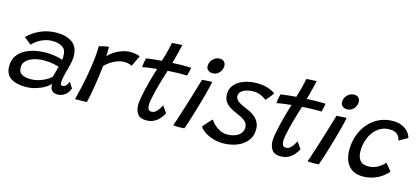

<svg xmlns="http://www.w3.org/2000/svg" viewBox="-60 -1199 3760 1722"><g transform="rotate(15 1819.5 -337.5)"><path d="M201.1 10.3Q114.9 10.3 64.4 -23.5Q13.9 -57.4 13.9 -132.5Q13.9 -186.8 38.7 -225.3Q63.4 -263.8 105.5 -287.9Q147.6 -312 200.1 -323.2Q252.6 -334.4 308.1 -334.4Q341.2 -334.4 373.1 -329.6Q404.9 -324.8 428.2 -318.7Q451.5 -312.7 458.4 -308.9Q460.9 -321.9 461.2 -336.4Q461.6 -351 459.5 -366.5Q455.9 -409.7 420.8 -429.8Q385.6 -450 332.3 -450Q293.9 -450 259.3 -438.5Q224.8 -427.1 196.9 -408Q169.1 -388.9 149.5 -366.6L83.2 -419.8Q128.6 -468.6 199 -500Q269.3 -531.4 349.9 -531.4Q441.8 -531.4 496.2 -491.5Q550.5 -451.6 550.5 -366.1Q550.5 -342.1 545.5 -313.8Q540.6 -285.5 532.2 -256.1Q520.9 -216.2 511.3 -176.6Q501.7 -137 501.7 -108.2Q501.7 -93.4 507.1 -88.9Q512.6 -84.4 522.6 -84.4Q538.8 -84.4 552.5 -98.3Q566.2 -112.1 575.1 -137.4L610.1 -84.1Q595.9 -42 564.9 -20Q534 2.1 498.4 2.1Q461.4 2.1 443.9 -18Q426.4 -38.1 426.4 -78.9Q411.7 -58.8 377.5 -38.1Q343.3 -17.4 297.5 -3.5Q251.8 10.3 201.1 10.3ZM233.4 -68.2Q265.8 -68.2 299.6 -77.8Q333.4 -87.4 364.1 -103.8Q394.8 -120.3 417.1 -140.9Q424.9 -171.8 431.4 -195.8Q437.8 -219.9 444.3 -241Q431.3 -245.9 392.8 -254.2Q354.4 -262.4 303 -262.4Q270 -262.4 237.1 -255.7Q204.1 -248.9 176.7 -235Q149.3 -221.1 132.9 -199.6Q116.4 -178.2 116.4 -149.1Q116.4 -104.9 145.6 -86.5Q174.7 -68.2 233.4 -68.2Z M832.5 -443.2Q854.5 -468.2 887.3 -489.3Q920.1 -510.3 958.2 -522.9Q996.2 -535.6 1032.9 -535.6Q1058.8 -535.6 1084.7 -531Q1110.6 -526.5 1121.7 -519.5L1074.6 -419Q1064.1 -423.9 1046.9 -429.7Q1029.8 -435.4 1002.3 -435.4Q972.7 -435.4 940.5 -424Q908.4 -412.6 878.8 -393.3Q849.2 -374.1 826.9 -349.9Q824.2 -314.8 817.4 -264.7Q810.6 -214.6 802 -162.3Q793.4 -110.1 785 -66.8Q776.7 -23.6 770.8 -1.6Q748.9 0.6 717.8 1.1Q686.8 1.5 661.1 0.9Q673.3 -46.2 685.3 -98.1Q697.4 -149.9 707.8 -204Q718.1 -258 726.3 -311.8Q734.4 -365.6 739.2 -416.3Q743.9 -467.1 744.2 -512.3Q758.8 -516.4 777.5 -520.6Q796.2 -524.7 812.2 -527.6Q828.2 -530.6 833.9 -530.8Q833.9 -512.5 833.7 -485.4Q833.5 -458.3 832.5 -443.2Z M1483.2 -87.3Q1470.8 -63.4 1450.2 -38.5Q1429.6 -13.6 1398.8 3.3Q1368.1 20.2 1324.3 20.2Q1268.4 20.2 1244.6 -12.8Q1220.9 -45.9 1220.9 -96.6Q1220.9 -120.1 1227.4 -157.8Q1234 -195.5 1244.1 -238.8Q1254.2 -282 1265.5 -324.1Q1276.8 -366.1 1286.9 -399.8Q1296.9 -433.6 1302.9 -450.8Q1252.5 -446 1215.2 -440.2Q1178 -434.4 1167.1 -431.7Q1168.2 -447.4 1171.2 -465.3Q1174.3 -483.2 1177.6 -497.6Q1180.8 -511.9 1182 -516.8Q1211.1 -520.9 1249.5 -525.5Q1287.9 -530.1 1324.4 -532.2Q1332.2 -556.3 1339.7 -582.9Q1347.2 -609.5 1353.6 -634.9Q1359.1 -656.3 1363.7 -676.6Q1368.2 -696.8 1370.8 -710.7L1464.4 -716.1Q1464.1 -712.1 1460.4 -695.1Q1456.7 -678 1450.8 -653.5Q1444.8 -628.9 1437.5 -602.2Q1433.5 -587.1 1429.1 -570.7Q1424.6 -554.3 1420.2 -537.9Q1435.6 -538.9 1457.8 -539.9Q1479.9 -540.8 1493.6 -541Q1517.3 -541.6 1538.9 -541.3Q1560.4 -541 1575.6 -540.7Q1590.8 -540.4 1594.2 -540.1Q1592.8 -526.4 1587.3 -502.7Q1581.9 -478.9 1577.6 -463.1Q1572.6 -463.4 1543.4 -463.8Q1514.3 -464.2 1485.6 -463.2Q1465.3 -462.7 1441.3 -461.4Q1417.2 -460.1 1397.7 -458.8Q1391.2 -439.2 1380.8 -405.5Q1370.4 -371.8 1358.9 -331Q1347.5 -290.2 1337.3 -249.5Q1327.1 -208.8 1320.6 -175Q1314.1 -141.2 1314.1 -121.8Q1314.1 -96.6 1322.2 -81.8Q1330.2 -67 1352.1 -67Q1373.8 -67 1390.7 -81.5Q1407.6 -96.1 1419.8 -115.3Q1431.9 -134.6 1438.7 -149Q1441.1 -146.6 1447.4 -137.8Q1453.8 -128.9 1461.4 -118.1Q1469.1 -107.2 1475.2 -98.5Q1481.2 -89.7 1483.2 -87.3Z M1676.2 0.4Q1668.2 0.9 1653.2 1.9Q1638.1 3 1622.4 3Q1608.4 3 1595.8 2.1Q1583.1 1.1 1571.8 -0.3Q1576.8 -11.3 1587 -42Q1597.2 -72.7 1611.1 -116.1Q1625.1 -159.5 1640.3 -208.6Q1655.6 -257.6 1670.2 -305.9Q1684.9 -354.1 1697.1 -394.8Q1709.2 -435.4 1716.8 -461.1Q1727.5 -462.1 1745.4 -463.2Q1763.2 -464.2 1781.3 -465.1Q1799.3 -466 1809.9 -466Q1808 -452.7 1801.3 -423.7Q1794.6 -394.8 1785.4 -360.1Q1773.1 -313.5 1757.3 -258.4Q1741.6 -203.2 1725.6 -150.4Q1709.6 -97.6 1696.5 -57Q1683.4 -16.5 1676.2 0.4ZM1793.2 -541.9Q1765.9 -541.9 1749.4 -556.3Q1732.9 -570.6 1732.9 -593.2Q1732.9 -618.8 1745.2 -639.7Q1757.6 -660.5 1778.3 -673Q1799 -685.6 1824.2 -685.6Q1848.7 -685.6 1863.3 -670.4Q1878 -655.2 1878 -632.6Q1878 -608.8 1866.7 -588Q1855.4 -567.2 1836.3 -554.6Q1817.1 -541.9 1793.2 -541.9Z M2044.1 40.7Q1994.4 40.7 1950.4 27Q1906.3 13.4 1873.4 -8.7Q1840.5 -30.7 1825.1 -55.3Q1830.2 -62.1 1840 -73.9Q1849.8 -85.7 1861.5 -99.1Q1873.2 -112.5 1884.2 -124Q1895.1 -135.6 1902.2 -141.6Q1917.4 -117.4 1941.5 -95.2Q1965.6 -73 1996.4 -59.2Q2027.2 -45.3 2061.6 -45.3Q2096.8 -45.3 2129.1 -56.7Q2161.4 -68.1 2181.9 -90.8Q2202.5 -113.5 2202.5 -147.7Q2202.5 -183.3 2174.6 -206.5Q2146.8 -229.7 2098.4 -248.9Q2057.8 -265.5 2027.9 -284.8Q1998 -304 1981.7 -330.8Q1965.4 -357.6 1965.4 -395.8Q1965.4 -438 1985.9 -468.8Q2006.5 -499.6 2040.8 -519.8Q2075.1 -539.9 2116.2 -549.7Q2157.4 -559.4 2198.9 -559.4Q2261 -559.4 2306.3 -543.9Q2351.6 -528.4 2372.8 -510.3Q2368 -502 2357.8 -488.3Q2347.6 -474.7 2335.5 -460.5Q2323.4 -446.2 2311.4 -434.9Q2291.9 -450.8 2260.5 -465.3Q2229.1 -479.8 2189.8 -479.8Q2169.2 -479.8 2146.8 -475.8Q2124.3 -471.7 2104.7 -462.7Q2085 -453.8 2072.8 -439.2Q2060.6 -424.6 2060.6 -403.7Q2060.6 -376.5 2085.9 -356.6Q2111.1 -336.7 2155.9 -319.4Q2200.7 -302.7 2233.1 -279.8Q2265.5 -256.9 2283 -226.5Q2300.6 -196.1 2300.6 -156.8Q2300.6 -91.8 2264.5 -47.9Q2228.5 -4 2170 18.3Q2111.5 40.7 2044.1 40.7Z M2731.2 -87.3Q2718.8 -63.4 2698.2 -38.5Q2677.6 -13.6 2646.8 3.3Q2616.1 20.2 2572.3 20.2Q2516.4 20.2 2492.6 -12.8Q2468.9 -45.9 2468.9 -96.6Q2468.9 -120.1 2475.4 -157.8Q2482 -195.5 2492.1 -238.8Q2502.2 -282 2513.5 -324.1Q2524.8 -366.1 2534.9 -399.8Q2544.9 -433.6 2550.9 -450.8Q2500.5 -446 2463.2 -440.2Q2426 -434.4 2415.1 -431.7Q2416.2 -447.4 2419.2 -465.3Q2422.3 -483.2 2425.6 -497.6Q2428.8 -511.9 2430 -516.8Q2459.1 -520.9 2497.5 -525.5Q2535.9 -530.1 2572.4 -532.2Q2580.2 -556.3 2587.7 -582.9Q2595.2 -609.5 2601.6 -634.9Q2607.1 -656.3 2611.7 -676.6Q2616.2 -696.8 2618.8 -710.7L2712.4 -716.1Q2712.1 -712.1 2708.4 -695.1Q2704.7 -678 2698.8 -653.5Q2692.8 -628.9 2685.5 -602.2Q2681.5 -587.1 2677.1 -570.7Q2672.6 -554.3 2668.2 -537.9Q2683.6 -538.9 2705.8 -539.9Q2727.9 -540.8 2741.6 -541Q2765.3 -541.6 2786.9 -541.3Q2808.4 -541 2823.6 -540.7Q2838.8 -540.4 2842.2 -540.1Q2840.8 -526.4 2835.3 -502.7Q2829.9 -478.9 2825.6 -463.1Q2820.6 -463.4 2791.4 -463.8Q2762.3 -464.2 2733.6 -463.2Q2713.3 -462.7 2689.3 -461.4Q2665.2 -460.1 2645.7 -458.8Q2639.2 -439.2 2628.8 -405.5Q2618.4 -371.8 2606.9 -331Q2595.5 -290.2 2585.3 -249.5Q2575.1 -208.8 2568.6 -175Q2562.1 -141.2 2562.1 -121.8Q2562.1 -96.6 2570.2 -81.8Q2578.2 -67 2600.1 -67Q2621.8 -67 2638.7 -81.5Q2655.6 -96.1 2667.8 -115.3Q2679.9 -134.6 2686.7 -149Q2689.1 -146.6 2695.4 -137.8Q2701.8 -128.9 2709.4 -118.1Q2717.1 -107.2 2723.2 -98.5Q2729.2 -89.7 2731.2 -87.3Z M2924.2 0.4Q2916.2 0.9 2901.2 1.9Q2886.1 3 2870.4 3Q2856.4 3 2843.8 2.1Q2831.1 1.1 2819.8 -0.3Q2824.8 -11.3 2835 -42Q2845.2 -72.7 2859.1 -116.1Q2873.1 -159.5 2888.3 -208.6Q2903.6 -257.6 2918.2 -305.9Q2932.9 -354.1 2945.1 -394.8Q2957.2 -435.4 2964.8 -461.1Q2975.5 -462.1 2993.4 -463.2Q3011.2 -464.2 3029.3 -465.1Q3047.3 -466 3057.9 -466Q3056 -452.7 3049.3 -423.7Q3042.6 -394.8 3033.4 -360.1Q3021.1 -313.5 3005.3 -258.4Q2989.6 -203.2 2973.6 -150.4Q2957.6 -97.6 2944.5 -57Q2931.4 -16.5 2924.2 0.4ZM3041.2 -541.9Q3013.9 -541.9 2997.4 -556.3Q2980.9 -570.6 2980.9 -593.2Q2980.9 -618.8 2993.2 -639.7Q3005.6 -660.5 3026.3 -673Q3047 -685.6 3072.2 -685.6Q3096.7 -685.6 3111.3 -670.4Q3126 -655.2 3126 -632.6Q3126 -608.8 3114.7 -588Q3103.4 -567.2 3084.3 -554.6Q3065.1 -541.9 3041.2 -541.9Z M3561.8 -103.8Q3544.9 -79.4 3511.4 -54.6Q3477.8 -29.9 3432.1 -13.2Q3386.3 3.5 3331.9 3.5Q3270.9 3.5 3231.6 -22.3Q3192.2 -48.2 3173.5 -93.2Q3154.7 -138.3 3154.7 -195.9Q3154.7 -268.4 3177.4 -332Q3200.1 -395.7 3241.9 -444.1Q3283.7 -492.6 3341.1 -520Q3398.4 -547.4 3468.3 -547.4Q3514.7 -547.4 3550.5 -532.1Q3586.4 -516.8 3609.3 -491.2Q3632.2 -465.6 3639.2 -435.3L3558.8 -389.9Q3558.3 -395.7 3554.4 -408.1Q3550.5 -420.5 3540.3 -434.3Q3530.1 -448.1 3510.1 -457.6Q3490.1 -467.1 3456.7 -467.1Q3409.6 -467.1 3372 -445.8Q3334.4 -424.5 3308.1 -388.2Q3281.8 -351.9 3268 -306.1Q3254.2 -260.3 3254.2 -211.2Q3254.2 -161 3277.3 -128.8Q3300.4 -96.5 3356.2 -96.5Q3387.4 -96.5 3413.5 -105.9Q3439.6 -115.3 3459.1 -128.6Q3478.5 -141.8 3490.6 -153.8Q3502.8 -165.9 3505.9 -170.8Z"/></g></svg>

Font: Grandstander Thin
Style: Italic
Weight: 100
Italic angle: -15°
Designer: Tyler Finck
Foundry: Etcetera Type Co
Version: Version 1.200